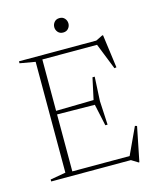

<svg xmlns="http://www.w3.org/2000/svg" viewBox="-126 -924 842 1034"><g transform="rotate(-15 295.0 -407.0)"><path d="M35.5 0V-11L121.5 -26V-644L35.5 -659V-670H466.5L504 -688.5H509L534 -503L522.5 -501L464.5 -647H159.5V-360.5L369.5 -364.5L395.5 -484.5H408L401 -350.5L408 -217H395.5L369.5 -338L159.5 -340.5V-23H479L548.5 -172.5L559.5 -169L521 23H517L480 0ZM306 -758Q287.5 -758 277 -770.2Q266.5 -782.5 266.5 -798Q266.5 -814 277 -826.2Q287.5 -838.5 306 -838.5Q324.5 -838.5 335 -826.2Q345.5 -814 345.5 -798Q345.5 -782.5 335 -770.2Q324.5 -758 306 -758Z"/></g></svg>

Font: Newsreader Text ExtraLight
Style: Regular
Weight: 275
Designer: Hugues Gentile
Foundry: Production Type
Version: Version 1.001